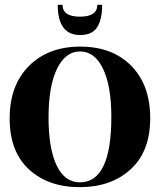

<svg xmlns="http://www.w3.org/2000/svg" viewBox="-20 -765 662 795"><path d="M239 -745Q239 -696 311 -696Q383 -696 383 -745H403Q403 -685 382.5 -652.5Q362 -620 312 -620Q219 -620 219 -745ZM311 -10Q441 -10 441 -281Q441 -409 406.5 -480.5Q372 -552 311.5 -552Q251 -552 216 -480Q181 -408 181 -279Q181 -150 214.5 -80Q248 -10 311 -10ZM602 -275.5Q602 -138 521 -64Q440 10 310 10Q180 10 100 -63.5Q20 -137 20 -274.5Q20 -412 100 -492Q180 -572 312.5 -572Q445 -572 523.5 -492.5Q602 -413 602 -275.5Z"/></svg>

Font: Rozha One
Style: Regular
Weight: 400
Designer: Tim Donaldson, Indian Type Foundry
Foundry: Indian Type Foundry
Version: Version 1.301;PS 1.0;hotconv 1.0.78;makeotf.lib2.5.61930; tt